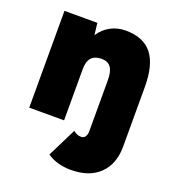

<svg xmlns="http://www.w3.org/2000/svg" viewBox="-133 -615 843 932"><g transform="rotate(20 289.0 -148.5)"><path d="M215 180 289 31Q308 47 329 47Q343 47 350.5 36.5Q358 26 358 7V-256Q358 -301 342.5 -322Q327 -343 295 -343Q225 -343 225 -266V0H45V-500H215L222 -439Q246 -475 281 -493.5Q316 -512 358 -512Q450 -512 494 -456.5Q538 -401 538 -286V21Q538 112 485 163.5Q432 215 337 215Q302 215 270 206Q238 197 215 180Z"/></g></svg>

Font: Oak Sans Black
Style: Regular
Weight: 900
Designer: Erik Kennedy, Walven
Foundry: Erik Kennedy, Walven
Version: Version 1.000